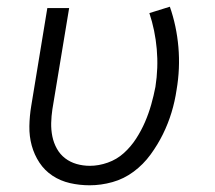

<svg xmlns="http://www.w3.org/2000/svg" viewBox="-20 -544 640 572"><path d="M247 8Q217 8 188.5 1.5Q160 -5 136.5 -20.5Q113 -36 97.5 -59.5Q82 -83 74.5 -110.5Q67 -138 67.5 -168Q68 -198 73 -228L121 -520H186L136 -218Q133 -198 132.5 -177.5Q132 -157 136 -137.5Q140 -118 149.5 -101Q159 -84 174 -72.5Q189 -61 208 -55.5Q227 -50 248 -50Q274 -50 301 -59.5Q328 -69 349 -88Q370 -107 385.5 -131Q401 -155 412 -180.5Q423 -206 430.5 -232.5Q438 -259 443 -285Q452 -342 447 -398Q442 -454 425 -505L486 -524Q506 -467 511.5 -403.5Q517 -340 506 -276Q501 -242 491 -209Q481 -176 465.5 -144.5Q450 -113 428.5 -83.5Q407 -54 378 -32.5Q349 -11 315 -1.5Q281 8 247 8Z"/></svg>

Font: Iosevka SS04 Lt Ex Obl
Style: Regular
Weight: 300
Width: 7
Italic angle: -9°
Monospace: yes
Designer: Belleve Invis
Foundry: Belleve Invis
Version: Version 19.0.0; ttfautohint (v1.8.4)